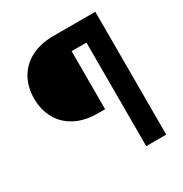

<svg xmlns="http://www.w3.org/2000/svg" viewBox="-169 -856 937 985"><g transform="rotate(-30 299.5 -364.0)"><path d="M326.7 -613.3V-269.5H284.6Q206.9 -269.5 151.3 -298.8Q95.7 -328.1 67.1 -380.1Q38.4 -432.1 38.4 -499Q38.4 -564.9 67.1 -616.7Q95.7 -668.5 151.3 -698Q206.9 -727.5 284.7 -727.5H525.8V-613.3ZM414.6 -727.5H533.1V0H414.6Z"/></g></svg>

Font: Raveo Variable
Style: Regular
Weight: 400
Designer: Jakub Foglar, Rasmus Andersson (Inter)
Foundry: Jakubfoglar.com
Version: Version 1.000;Glyphs 3.2.3 (3260)